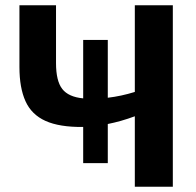

<svg xmlns="http://www.w3.org/2000/svg" viewBox="-20 -708 743 728"><path d="M491.2 0V-267.1Q438.5 -247.6 388.7 -237.8V-89.4H295.4V-226.6Q205.6 -225.6 152.6 -249.5Q99.6 -273.4 76.7 -324.2Q53.7 -375 53.7 -453.6V-688H192.4V-468.8Q192.4 -400.9 216.1 -370.6Q239.7 -340.3 295.4 -335V-556.6H388.7V-337.4Q439.5 -343.3 491.2 -359.4V-688H635.3V0Z"/></svg>

Font: Arimo
Style: Bold
Weight: 700
Designer: Steve Matteson
Foundry: Monotype Imaging Inc.
Version: Version 1.33